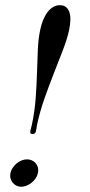

<svg xmlns="http://www.w3.org/2000/svg" viewBox="-20 -753 347 742"><path d="M20.5 -84Q22.9 -95.7 29.8 -105.5Q36.6 -115.2 45.4 -122.3Q54.2 -129.4 64.5 -133.3Q74.7 -137.2 84.5 -137.2Q94.2 -137.2 103 -133.3Q111.8 -129.4 117.9 -122.3Q124 -115.2 126.5 -105.5Q128.9 -95.7 126.5 -84Q124 -72.8 117.4 -63.2Q110.8 -53.7 101.8 -46.6Q92.8 -39.6 82.3 -35.4Q71.8 -31.2 62 -31.2Q52.2 -31.2 43.7 -35.4Q35.2 -39.6 29.3 -46.6Q23.4 -53.7 20.8 -63.2Q18.1 -72.8 20.5 -84ZM135.3 -637.2Q139.6 -658.7 147 -676.3Q154.3 -693.8 163.8 -706.3Q173.3 -718.8 185.3 -725.8Q197.3 -732.9 211.4 -732.9Q225.6 -732.9 234.6 -725.8Q243.7 -718.8 248 -706.3Q252.4 -693.8 252 -676.3Q251.5 -658.7 247.1 -637.2Q239.7 -602.5 223.6 -560.8Q207.5 -519 189 -471.9Q170.4 -424.8 152.3 -373.8Q134.3 -322.8 123 -270Q122.1 -265.6 121.6 -260.5Q121.1 -255.4 119.1 -247.1Q118.2 -241.7 115 -238.3Q111.8 -234.9 105.5 -234.9Q99.6 -234.9 97.9 -238.3Q96.2 -241.7 97.2 -247.1Q99.1 -255.4 100.6 -260.5Q102.1 -265.6 103 -270Q114.3 -322.8 117.9 -373.8Q121.6 -424.8 123 -471.9Q124.5 -519 126.2 -560.8Q127.9 -602.5 135.3 -637.2Z"/></svg>

Font: XB Zar
Style: Italic
Weight: 400
Italic angle: -12°
Designer: Behnam
Foundry: Irmug
Version: Version 8.005 2009